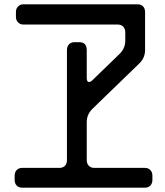

<svg xmlns="http://www.w3.org/2000/svg" viewBox="-20 -765 768 892"><path d="M83 107H653Q669 107 678.5 97Q688 87 688 71V52Q688 35 678.5 25Q669 15 653 15H418Q402 15 392.5 5Q383 -5 383 -21V-198Q383 -233 409 -259L628 -471Q642 -485 648 -500.5Q654 -516 654 -532V-709Q654 -725 645 -735Q636 -745 619 -745H88Q74 -745 64 -735Q54 -725 54 -710V-686Q54 -671 64 -661Q74 -651 88 -651H527Q543 -651 552.5 -641Q562 -631 562 -614V-576Q562 -541 536 -515L409 -392Q401 -384 393 -384Q383 -384 383 -404V-532Q383 -569 348 -569H326Q310 -569 300.5 -559Q291 -549 291 -532V-21Q291 -4 281.5 5.5Q272 15 256 15H83Q67 15 57.5 25Q48 35 48 52V71Q48 87 57.5 97Q67 107 83 107Z"/></svg>

Font: WD-XL Lubrifont TC
Style: Regular
Weight: 400
Designer: [WD-XL Lubrifont] Copyright 2020-2022 (c) NightFurySL2001, Skr-ZERO; [ZCOOL QingKe HuangYou] Copyright 2018-2022 (c) The
Version: Version 2.001;hotconv 1.1.1;makeotfexe 2.6.0